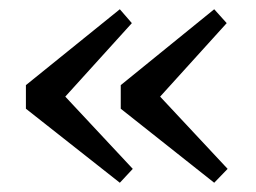

<svg xmlns="http://www.w3.org/2000/svg" viewBox="-20 -432 553 415"><path d="M36 -248 239 -412 265 -382 111 -212V-234L267 -67L239 -37L36 -197ZM241 -248 443 -412 470 -382 316 -212V-234L472 -67L443 -37L241 -197Z"/></svg>

Font: Rasa
Style: Regular
Weight: 400
Designer: Anna Giedrys (Yrsa+Rasa design), David Brezina (Yrsa art-direction, Rasa art-direction, design)
Foundry: Rosetta Type Foundry
Version: Version 2.004